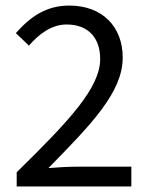

<svg xmlns="http://www.w3.org/2000/svg" viewBox="-20 -670 537 690"><path d="M40 0H452V-71H261C228 -71 189 -69 154 -66C309 -224 421 -339 421 -463C421 -575 347 -650 229 -650C147 -650 90 -611 37 -551L84 -506C120 -548 166 -582 219 -582C300 -582 340 -531 340 -458C340 -355 230 -237 40 -51Z"/></svg>

Font: DAIFUKU Sans
Style: Regular
Weight: 400
Designer: Original font ‘Source Han Sans JP’ : Paul D. Hunt
Foundry: Daifuku
Version: Version 1.000